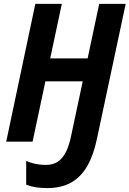

<svg xmlns="http://www.w3.org/2000/svg" viewBox="-20 -734 671 995"><path d="M225.1 240.7Q192.4 240.7 165.8 236.6Q139.2 232.4 115.7 223.1V100.1Q130.4 106.4 147 111.1Q163.6 115.7 181.6 118.2Q199.7 120.6 218.3 120.6Q253.9 120.6 279.1 104.2Q304.2 87.9 321.3 54.2Q338.4 20.5 349.1 -32.2L408.7 -312.5H215.3L148.9 0H12.2L163.1 -713.9H300.3L240.2 -431.2H434.1L494.1 -713.9H631.3L482.9 -17.1Q465.3 68.8 432.4 126.2Q399.4 183.6 348.4 212.2Q297.4 240.7 225.1 240.7Z"/></svg>

Font: Open Sans SemiCondensed
Style: Bold Italic
Weight: 700
Width: 4
Italic angle: -12°
Designer: Monotype Design Team
Foundry: Monotype Imaging Inc.
Version: Version 3.003